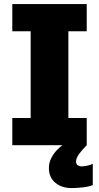

<svg xmlns="http://www.w3.org/2000/svg" viewBox="-20 -720 490 952"><path d="M41 0V-135H132V-565H41V-700H410V-565H319V-135H410V0ZM440 92V197.5Q423.5 205 393.2 208.8Q363 212.5 334.5 212.5Q286 212.5 254.2 186Q222.5 159.5 222.5 114Q222.5 86 234.5 63.2Q246.5 40.5 262.2 24.2Q278 8 289.5 0H410Q391 18.5 374 41Q357 63.5 357 80.5Q357 93.5 365.2 99.2Q373.5 105 386 105Q397.5 105 414.8 101Q432 97 440 92Z"/></svg>

Font: Trispace Condensed ExtraBold
Style: Regular
Weight: 800
Width: 3
Designer: Tyler Finck
Foundry: Etcetera Type Company
Version: Version 1.210; ttfautohint (v1.8.3)